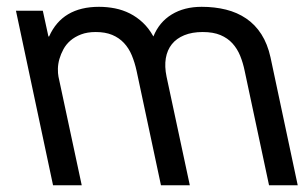

<svg xmlns="http://www.w3.org/2000/svg" viewBox="-20 -549 902 569"><path d="M106.9 -517.1 123.5 -440.9H125.5Q164.6 -528.8 273.4 -528.8Q297.4 -528.8 320.8 -524.2Q344.2 -519.5 365 -509Q385.7 -498.5 403.6 -481.7Q421.4 -464.8 434.6 -440.9Q451.7 -483.4 488.8 -506.1Q525.9 -528.8 577.6 -528.8Q616.2 -528.8 649.7 -520.5Q683.1 -512.2 709.7 -494.1Q736.3 -476.1 754.6 -447.5Q772.9 -418.9 781.7 -378.9L862.3 0H777.3L705.1 -338.9Q700.2 -362.8 691.7 -383.8Q683.1 -404.8 668.9 -420.4Q654.8 -436 633.3 -445.1Q611.8 -454.1 580.6 -454.1Q549.3 -454.1 526.1 -444.6Q502.9 -435.1 489.3 -418Q475.6 -400.9 471.4 -376.5Q467.3 -352.1 473.6 -321.8L542.5 0H457L384.8 -338.9Q379.4 -363.8 370.6 -385Q361.8 -406.2 347.4 -421.6Q333 -437 312.5 -445.6Q292 -454.1 263.7 -454.1Q238.8 -454.1 220.2 -447Q201.7 -439.9 188.7 -428.7Q175.8 -417.5 168 -403.1Q160.2 -388.7 156 -374Q151.9 -359.4 151.6 -345.5Q151.4 -331.5 153.3 -321.8L222.2 0H137.2L27.3 -517.1Z"/></svg>

Font: XB Khoramshahr
Style: Oblique
Weight: 400
Italic angle: 12°
Designer: Behnam
Foundry: Irmug
Version: Version 8.005 2009